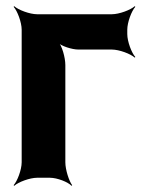

<svg xmlns="http://www.w3.org/2000/svg" viewBox="-20 -574 457 620"><path d="M391 -464V-478C391 -502 405 -539 417 -552L415 -554C402 -542 365 -528 341 -528H100C76 -528 39 -542 26 -554L24 -552C36 -539 50 -502 50 -478V-50C50 -26 36 11 24 24L26 26C39 14 76 0 100 0H141C165 0 200 14 211 26L213 24C203 11 191 -26 191 -50V-364C191 -388 180 -428 167 -440L165 -438C177 -425 213 -414 233 -414H341C365 -414 402 -400 415 -388L417 -390C405 -403 391 -440 391 -464Z"/></svg>

Font: Asimov
Style: EdgeNar
Weight: 500
Designer: Google
Version: Version 2.000980: 2014